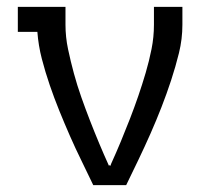

<svg xmlns="http://www.w3.org/2000/svg" viewBox="-20 -540 640 560"><path d="M252 0Q235 -36 217.5 -71.5Q200 -107 184 -143.5Q168 -180 153 -217Q138 -254 125 -292Q112 -330 102 -368.5Q92 -407 89 -447H32V-520H171V-468Q171 -432 178.5 -396.5Q186 -361 195.5 -326Q205 -291 217 -257Q229 -223 242 -189.5Q255 -156 269 -122.5Q283 -89 298 -56L300 -59L302 -56L304 -62Q319 -95 332.5 -127.5Q346 -160 359 -193.5Q372 -227 383.5 -260.5Q395 -294 405 -328Q415 -362 422 -397Q429 -432 429 -468V-520H512V-468Q512 -426 502 -385.5Q492 -345 479 -305.5Q466 -266 451 -227.5Q436 -189 419 -150.5Q402 -112 384 -74.5Q366 -37 348 0Z"/></svg>

Font: Nova
Style: Regular
Weight: 400
Monospace: yes
Designer: Belleve Invis
Foundry: Belleve Invis
Version: Version 24.1.4; ttfautohint (v1.8.4)